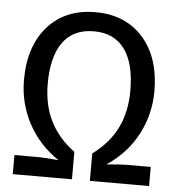

<svg xmlns="http://www.w3.org/2000/svg" viewBox="-50 -716 699 762"><g transform="rotate(5 300.0 -334.5)"><path d="M300.3 -668.9Q419.9 -668.9 490 -589.8Q560.1 -510.7 560.1 -376.5Q560.1 -284.2 517.6 -203.9Q475.1 -123.5 395.5 -70.8Q452.6 -76.2 474.1 -76.2H571.8V0H335.9V-109.4Q401.4 -157.2 433.1 -221.7Q464.8 -286.1 464.8 -370.1Q464.8 -479.5 422.9 -536.1Q380.9 -592.8 300.8 -592.8Q218.8 -592.8 177.2 -535.2Q135.7 -477.5 135.7 -370.1Q135.7 -285.6 167.7 -221.4Q199.7 -157.2 264.6 -109.4V0H28.8V-76.2H126.5Q147.9 -76.2 205.1 -70.8Q125.5 -124 83 -204.3Q40.5 -284.7 40.5 -376.5Q40.5 -511.2 110.6 -590.1Q180.7 -668.9 300.3 -668.9Z"/></g></svg>

Font: Courier New
Style: Regular
Weight: 400
Designer: Steve Matteson
Foundry: Ascender Corporation
Version: Version 2.00.3